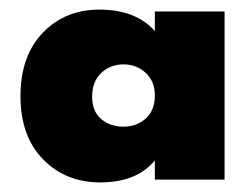

<svg xmlns="http://www.w3.org/2000/svg" viewBox="-20 -731 515 402"><path d="M189.9 -349.1Q117.2 -349.1 70.1 -397.5Q22.9 -445.8 22.9 -529.8Q22.9 -613.8 69.6 -662.4Q116.2 -710.9 188 -710.9Q264.2 -710.9 304.2 -666V-707H450.2V-355H304.2V-395Q266.1 -349.1 189.9 -349.1ZM238.8 -596.2Q210.9 -596.2 191.9 -578.1Q172.9 -560.1 172.9 -528.8Q172.9 -498 191.7 -481.9Q210.4 -465.8 238.8 -465.8Q266.1 -465.8 285.2 -482.9Q304.2 -500 304.2 -530.8Q304.2 -561 284.9 -578.6Q265.6 -596.2 238.8 -596.2Z"/></svg>

Font: Poppins ExtraBold
Style: Regular
Weight: 800
Designer: Ninad Kale (Devanagari), Jonny Pinhorn (Latin)
Foundry: Indian Type Foundry
Version: Version 3.200;PS 1.000;hotconv 16.6.54;makeotf.lib2.5.65590